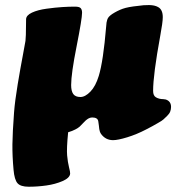

<svg xmlns="http://www.w3.org/2000/svg" viewBox="-20 -539 688 747"><path d="M256.8 -208Q256.8 -184.6 265.1 -173.1Q273.4 -161.6 293 -161.6Q311.5 -161.6 331.8 -182.6Q352.1 -203.6 364.3 -243.7Q381.8 -300.8 393.1 -436.5Q394 -447.3 394.5 -451.2Q395 -455.1 397.2 -462.2Q399.4 -469.2 404.1 -474.1Q408.7 -479 416.5 -484.4Q437 -497.6 457.5 -504.9Q478 -512.2 517.1 -516.1Q538.1 -519.5 560.1 -519.3Q582 -519 594.7 -511.7Q613.3 -502 613.3 -472.2Q613.3 -452.6 603.5 -399.9Q575.7 -248 575.7 -185.5Q575.7 -167 586.4 -160.6Q598.6 -153.3 615.2 -153.3Q620.6 -152.8 625 -151.9Q645.5 -145 645.5 -123Q645.5 -113.8 642.3 -105.2Q639.2 -96.7 630.1 -87.9Q621.1 -79.1 615.7 -74.2Q610.4 -69.3 594 -60.1Q577.6 -50.8 572.8 -48.1Q567.9 -45.4 548.3 -35.2Q511.7 -16.1 475.1 -4.9Q438.5 6.3 419.9 6.3Q390.6 6.3 373 -18.1Q370.1 -22.5 368.4 -27.6Q366.7 -32.7 366.2 -36.9Q365.7 -41 364.7 -50.3Q363.8 -59.6 362.3 -67.4Q359.9 -82 338.4 -82Q323.2 -82 306.2 -63Q295.4 -51.3 290 -46.4Q284.7 -41.5 273.2 -35.4Q261.7 -29.3 245.1 -24.4Q238.8 39.1 241.2 65.9Q243.7 92.8 248.5 111.6Q253.4 130.4 252.9 136.7Q251.5 153.3 223.4 165.5Q195.3 177.7 160.6 182.6Q126 187.5 91.8 187.5Q60.1 187.5 48.1 173.8Q36.1 160.2 32.7 121.6Q27.8 67.9 28.3 22.5Q28.8 -22.9 34.7 -102.1Q38.1 -146 48.8 -210.7Q59.6 -275.4 69.1 -325Q78.6 -374.5 79.1 -379.9Q80.1 -389.6 80.6 -403.3Q81.1 -417 81.1 -435.3Q81.1 -453.6 81.5 -464.4Q82 -479.5 104.5 -490Q127 -500.5 161.1 -505.1Q195.3 -509.8 222.2 -511.5Q249 -513.2 271.5 -513.2Q288.6 -513.2 293.9 -507.3Q299.3 -501.5 299.3 -489.3Q299.3 -466.3 278.1 -359.1Q256.8 -252 256.8 -208Z"/></svg>

Font: Cooper* Black
Style: Italic
Weight: 900
Italic angle: -7°
Designer: Owen Earl
Foundry: indestructible type*
Version: Version 0.001